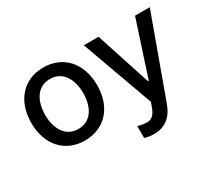

<svg xmlns="http://www.w3.org/2000/svg" viewBox="-140 -817 1429 1285"><g transform="rotate(-30 575.0 -174.5)"><path d="M301.1 11C454.9 11 555.4 -101.6 555.4 -270.2C555.4 -440 454.9 -552.6 301.1 -552.6C147.4 -552.6 46.9 -440 46.9 -270.2C46.9 -101.6 147.4 11 301.1 11ZM154.1 -270.6C154.1 -375 201 -463.8 301.5 -463.8C401.3 -463.8 448.2 -375 448.2 -270.6C448.2 -165.8 401.3 -78.1 301.5 -78.1C201 -78.1 154.1 -165.8 154.1 -270.6ZM611.5 -545.5 811.1 7.1 797.9 43.3C778.4 95.5 754.6 112.9 721.2 113.3C707.7 113.6 677.2 110.1 650.6 101.6V192.8C663.4 198.5 689.6 204.5 721.6 204.5C809.3 204.5 864.7 158.7 896.3 72.8L1121.1 -545.5H1007.1L869 -122.2H863.3L725.1 -545.5Z"/></g></svg>

Font: Margiela Sans Medium
Style: Regular
Weight: 500
Designer: Stefan Endress, Andreas Faust
Version: Version 1.100;FEAKit 1.0